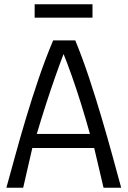

<svg xmlns="http://www.w3.org/2000/svg" viewBox="-20 -883 600 903"><path d="M10 0Q28 -65 51 -149Q74 -233 102 -326.5Q130 -420 162 -514Q194 -608 230 -693H334Q369 -608 400 -514Q431 -420 458.5 -327Q486 -234 509 -150Q532 -66 550 0H467L423 -187H132L89 0ZM153 -253H403Q383 -325 361 -395.5Q339 -466 317.5 -526.5Q296 -587 279 -629Q262 -585 240.5 -524Q219 -463 196.5 -393.5Q174 -324 153 -253ZM143 -800V-863H415V-800Z"/></svg>

Font: Ubuntu Sans Mono
Style: Regular
Weight: 400
Monospace: yes
Designer: Dalton Maag Ltd
Foundry: Dalton Maag Ltd
Version: Version 1.006